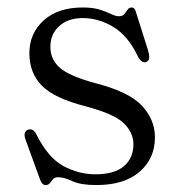

<svg xmlns="http://www.w3.org/2000/svg" viewBox="-20 -496 490 526"><path d="M206.5 -446.5Q166.5 -446.5 142.2 -424.5Q118 -402.5 118 -367.5Q118 -334 143.2 -311Q168.5 -288 240 -268.5Q332.5 -245 368.5 -206.8Q404.5 -168.5 404.5 -119.5Q404.5 -62 362.5 -25.5Q320.5 11 244 11Q201 11 178 0.2Q155 -10.5 139.5 -10.5Q130 -10.5 125.2 -5Q120.5 0.5 116.5 5.8Q112.5 11 104.5 11Q95.5 11 90 -3.5L50 -113.5Q42.5 -135 56.5 -140.5Q69.5 -145.5 78.5 -130Q111 -64.5 153 -41.5Q195 -18.5 241.5 -18.5Q293.5 -18.5 319.5 -40.8Q345.5 -63 345.5 -100.5Q345.5 -133 319 -158.5Q292.5 -184 215.5 -204.5Q129 -226.5 94.8 -261.2Q60.5 -296 60.5 -350.5Q60.5 -404.5 99.5 -440Q138.5 -475.5 206.5 -475.5Q235 -475.5 253.8 -469.5Q272.5 -463.5 284.5 -457.5Q296.5 -451.5 305.5 -451.5Q316 -451.5 320.8 -457.5Q325.5 -463.5 329.5 -469.5Q333.5 -475.5 340.5 -475.5Q349.5 -475.5 352.5 -462.5L385.5 -358.5Q389 -346.5 388.8 -337.8Q388.5 -329 380 -326Q367.5 -322 357 -343Q330.5 -398 290.5 -422.2Q250.5 -446.5 206.5 -446.5Z"/></svg>

Font: Fraunces 9pt S000 Light
Style: Regular
Weight: 300
Version: Version 1.000; ttfautohint (v1.8.3)